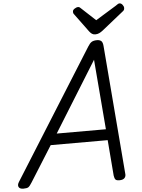

<svg xmlns="http://www.w3.org/2000/svg" viewBox="-119 -1325 1033 1396"><g transform="rotate(-5 397.5 -626.5)"><path d="M-6 14Q-32 14 -40 -1Q-48 -16 -34 -38L554 -975Q568 -998 582 -1006.5Q596 -1015 621 -1015Q640 -1015 651.5 -1005.5Q663 -996 665 -965L741 -31Q744 -11 732.5 1.5Q721 14 695 14Q673 14 666 5.5Q659 -3 656 -23L635 -284H219L57 -26Q41 0 30.5 7Q20 14 -6 14ZM270 -364H629L587 -875ZM807 -1267Q819 -1267 828.5 -1255Q838 -1243 838 -1232Q838 -1223 835.5 -1218Q833 -1213 828 -1209L668 -1081Q654 -1070 641 -1064Q628 -1058 612 -1058Q598 -1058 588 -1065Q578 -1072 569 -1084L472 -1216Q466 -1223 465.5 -1228Q465 -1233 465 -1237Q465 -1249 479.5 -1258Q494 -1267 503 -1267Q513 -1267 518 -1262Q523 -1257 530 -1251L628 -1160L778 -1252Q785 -1256 792 -1261.5Q799 -1267 807 -1267Z"/></g></svg>

Font: Playwrite TZ
Style: Regular
Weight: 400
Designer: Veronika Burian, José Scaglione
Foundry: TypeTogether
Version: Version 1.002